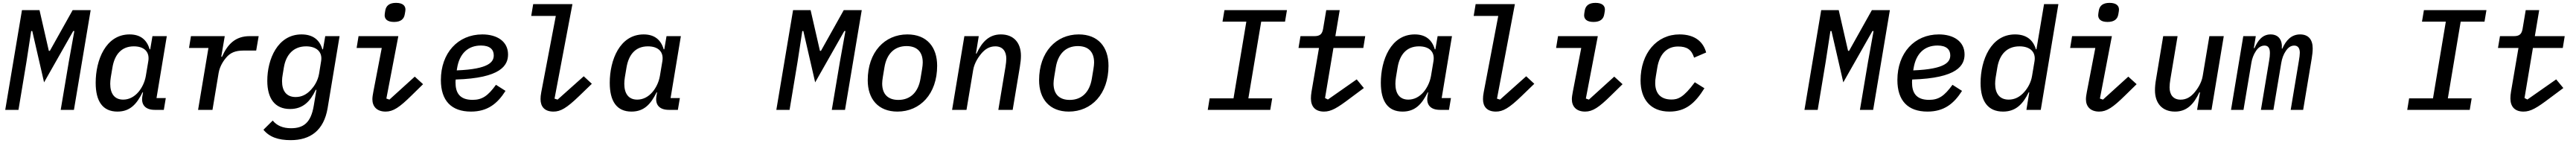

<svg xmlns="http://www.w3.org/2000/svg" viewBox="-20 -769 18044 1001"><path d="M405.2 0H497.9L615.1 -698.2H489L329.2 -413H322.1L256.7 -698.2H133.9L16.7 0H109.4L165.5 -337L198.5 -551.8H206L288.7 -192.5L492.9 -551.8H500.7L462 -337Z M802.6 12.1C892 12.1 938.6 -41.9 978.3 -122.5H981.9L976.9 -93.4C968 -38 996.1 0 1063.9 0H1127.5L1141.3 -82.4H1076.3L1148.4 -516H1047.9L1032.3 -424H1028.1C1008.5 -491.1 963.1 -528.1 887.8 -528.1C720.2 -528.1 650.2 -348 650.2 -189.6C650.2 -60 699.2 12.1 802.6 12.1ZM752.1 -182.5C752.1 -196.7 753.6 -211.6 756 -227.6L767.4 -295.5C782.3 -385.7 829.5 -444.6 917.6 -444.6C989.3 -444.6 1029.8 -406.6 1018.8 -340.6L1001.4 -236.9C993.6 -191.4 972.3 -152 950.3 -125.7C919 -89.1 881.7 -71.7 842.7 -71.7C780.9 -71.7 752.1 -115.1 752.1 -182.5Z M1468.4 0 1511.4 -258.2C1519.9 -310 1551.1 -350.5 1564.3 -365.8C1593 -399.5 1627.5 -415.1 1685.7 -415.1H1774.5L1791.9 -516H1728.7C1628.9 -516 1573.5 -459.2 1535.2 -371.8H1529.8L1554.3 -516H1317.5L1304 -433.2H1440L1367.5 0Z M2016.3 212C2153.4 212 2248.2 144.9 2274.9 -12.1L2358.7 -516H2258.2L2242.5 -424H2237.9C2218.8 -491.1 2170.5 -528.1 2092 -528.1C1925.1 -528.1 1852.3 -354.8 1852.3 -203.5C1852.3 -81 1904.1 -6 2011.7 -6C2102.3 -6 2153.1 -58.6 2191.8 -140.3H2196.4L2177.6 -28.1C2157.7 90.2 2105.8 128.6 2018.5 128.6C1961.3 128.6 1919 110.1 1890.3 74.9L1825.3 139.2C1867.2 190.3 1929 212 2016.3 212ZM1955.6 -201.3C1955.6 -217.7 1957.4 -230.8 1960.2 -247.2L1968.4 -296.9C1983 -384.9 2034.8 -444.6 2124.3 -444.6C2197.1 -444.6 2240.1 -405.5 2229.4 -341.6L2215.2 -253.9C2206.3 -200.6 2179 -163.7 2160.9 -143.5C2128.2 -106.5 2092 -89.8 2051.1 -89.8C1986.5 -89.8 1955.6 -132.1 1955.6 -201.3Z M2740.1 -615.4C2786.9 -615.4 2810 -635.3 2815.3 -669.4C2818.2 -685.4 2820 -694.2 2820 -702.1C2820 -727.6 2802.6 -748.9 2753.9 -748.9C2707.4 -748.9 2684.3 -729 2678.6 -695C2676.1 -679 2674.4 -670.1 2674.4 -662.3C2674.4 -636.7 2691.4 -615.4 2740.1 -615.4ZM2478 -433.2H2654.1L2595.2 -127.1C2591.3 -105.5 2588.4 -89.8 2588.4 -74.2C2588.4 -23.1 2620.4 12.1 2681.1 12.1C2734.4 12.1 2777.7 -17 2862.6 -100.5L2943.5 -179.7L2885.3 -232.6L2707.7 -71.7L2686.4 -79.2L2770.2 -516H2491.5Z M3279.1 12.1C3395.6 12.1 3464.5 -44 3521 -132.8L3454.2 -175.4C3397.7 -98 3358.3 -70 3290.1 -70C3195 -70 3170.8 -125 3170.8 -191.4C3170.8 -194.2 3170.8 -203.1 3171.9 -212.4C3489.3 -221.9 3538.7 -311.8 3538.7 -387.8C3538.7 -479.8 3460.9 -528.1 3358.7 -528.1C3187.1 -528.1 3068.2 -397.4 3068.2 -208.8C3068.2 -64.3 3141.7 12.1 3279.1 12.1ZM3179.3 -276.3 3181.1 -287.6C3197.4 -395.2 3258.9 -450.3 3349.1 -450.3C3413.7 -450.3 3438.6 -420.5 3438.6 -381.7C3438.6 -337.4 3409.1 -285.2 3179.3 -276.3Z M3856.9 12.1C3906.6 12.1 3949.2 -12.4 4036.2 -96.2L4125.7 -182.5L4068.9 -235.1L3885.7 -71.7L3864.3 -78.5L3989.7 -740.1H3714.8L3701 -657.3H3873.2L3771.3 -123.2C3767.4 -103.7 3766.3 -88.4 3766.3 -75.3C3766.3 -23.8 3793.3 12.1 3856.9 12.1Z M4403.4 12.1C4492.9 12.1 4539.4 -41.9 4579.2 -122.5H4582.7L4577.8 -93.4C4568.9 -38 4596.9 0 4664.8 0H4728.3L4742.2 -82.4H4677.2L4749.3 -516H4648.8L4633.2 -424H4628.9C4609.4 -491.1 4563.9 -528.1 4488.6 -528.1C4321 -528.1 4251.1 -348 4251.1 -189.6C4251.1 -60 4300.1 12.1 4403.4 12.1ZM4353 -182.5C4353 -196.7 4354.4 -211.6 4356.9 -227.6L4368.3 -295.5C4383.2 -385.7 4430.4 -444.6 4518.5 -444.6C4590.2 -444.6 4630.7 -406.6 4619.7 -340.6L4602.3 -236.9C4594.5 -191.4 4573.2 -152 4551.1 -125.7C4519.9 -89.1 4482.6 -71.7 4443.5 -71.7C4381.7 -71.7 4353 -115.1 4353 -182.5Z M5806.5 0H5899.1L6016.3 -698.2H5890.3L5730.5 -413H5723.4L5658 -698.2H5535.2L5418 0H5510.7L5566.8 -337L5599.8 -551.8H5607.2L5690 -192.5L5894.2 -551.8H5902L5863.3 -337Z M6266.3 12.1C6425.4 12.1 6544.4 -111.5 6544.4 -308.6C6544.4 -440 6471.9 -528.1 6335.9 -528.1C6177.2 -528.1 6058.2 -404.5 6058.2 -207.4C6058.2 -76 6131.7 12.1 6266.3 12.1ZM6159.4 -184.7C6159.4 -196.7 6161.2 -212.4 6164.4 -232.2L6175.4 -298.3C6190.7 -390.3 6244 -446.4 6329.9 -446.4C6399.5 -446.4 6443.5 -409.8 6443.5 -331.3C6443.5 -319.2 6441.8 -303.6 6438.6 -283.7L6427.6 -217.7C6412.3 -125.7 6358.7 -69.6 6272.7 -69.6C6203.5 -69.6 6159.4 -106.2 6159.4 -184.7Z M6750 0 6796.9 -279.8C6805.8 -333.1 6839.5 -376.4 6851.9 -391.7C6878.9 -424.4 6910.2 -444.6 6951.7 -444.6C7005 -444.6 7028.8 -408 7028.8 -358.3C7028.8 -342.7 7026.6 -322.8 7023.1 -301.1L6973 0H7073.5L7123.6 -299.7C7128.9 -331 7131.4 -356.2 7131.4 -378.9C7131.4 -468.4 7081.7 -528.1 6990.8 -528.1C6908.4 -528.1 6858.7 -476.2 6820.3 -393.8H6816.1L6835.9 -516H6735.1L6649.1 0Z M7466.6 12.1C7625.7 12.1 7744.7 -111.5 7744.7 -308.6C7744.7 -440 7672.2 -528.1 7536.2 -528.1C7377.5 -528.1 7258.5 -404.5 7258.5 -207.4C7258.5 -76 7332 12.1 7466.6 12.1ZM7359.7 -184.7C7359.7 -196.7 7361.5 -212.4 7364.7 -232.2L7375.7 -298.3C7391 -390.3 7444.2 -446.4 7530.2 -446.4C7599.8 -446.4 7643.8 -409.8 7643.8 -331.3C7643.8 -319.2 7642 -303.6 7638.8 -283.7L7627.8 -217.7C7612.6 -125.7 7558.9 -69.6 7473 -69.6C7403.8 -69.6 7359.7 -106.2 7359.7 -184.7Z M8877.8 0 8891.3 -80.6H8724.4L8814.3 -617.5H8981.2L8994.7 -698.2H8556.8L8543.3 -617.5H8710.2L8620.4 -80.6H8453.1L8440 0Z M9254.3 12.1C9305 12.1 9347.7 -13.5 9438.2 -82L9533.4 -152.7L9483.3 -213.4L9281.6 -72.4L9261.4 -82.7L9320.3 -433.2H9529.5L9543 -516H9333.8L9364.3 -698.2H9269.9L9247.9 -567.1C9241.5 -529.1 9224.1 -516 9187.1 -516H9089.5L9075.6 -433.2H9219.1L9166.9 -127.8C9163.7 -110.4 9162.6 -92 9162.6 -80.3C9162.6 -22.4 9193.5 12.1 9254.3 12.1Z M9804.7 12.1C9894.2 12.1 9940.7 -41.9 9980.5 -122.5H9984L9979 -93.4C9970.2 -38 9998.2 0 10066.1 0H10129.6L10143.5 -82.4H10078.5L10150.6 -516H10050.1L10034.4 -424H10030.2C10010.7 -491.1 9965.2 -528.1 9889.9 -528.1C9722.3 -528.1 9652.3 -348 9652.3 -189.6C9652.3 -60 9701.3 12.1 9804.7 12.1ZM9754.3 -182.5C9754.3 -196.7 9755.7 -211.6 9758.2 -227.6L9769.5 -295.5C9784.4 -385.7 9831.7 -444.6 9919.7 -444.6C9991.5 -444.6 10032 -406.6 10021 -340.6L10003.6 -236.9C9995.7 -191.4 9974.4 -152 9952.4 -125.7C9921.2 -89.1 9883.9 -71.7 9844.8 -71.7C9783 -71.7 9754.3 -115.1 9754.3 -182.5Z M10458.5 12.1C10508.2 12.1 10550.8 -12.4 10637.8 -96.2L10727.3 -182.5L10670.5 -235.1L10487.2 -71.7L10465.9 -78.5L10591.3 -740.1H10316.4L10302.6 -657.3H10474.8L10372.9 -123.2C10369 -103.7 10367.9 -88.4 10367.9 -75.3C10367.9 -23.8 10394.9 12.1 10458.5 12.1Z M11142 -615.4C11188.9 -615.4 11212 -635.3 11217.3 -669.4C11220.2 -685.4 11221.9 -694.2 11221.9 -702.1C11221.9 -727.6 11204.5 -748.9 11155.9 -748.9C11109.4 -748.9 11086.3 -729 11080.6 -695C11078.1 -679 11076.3 -670.1 11076.3 -662.3C11076.3 -636.7 11093.4 -615.4 11142 -615.4ZM10880 -433.2H11056.1L10997.2 -127.1C10993.3 -105.5 10990.4 -89.8 10990.4 -74.2C10990.4 -23.1 11022.4 12.1 11083.1 12.1C11136.4 12.1 11179.7 -17 11264.6 -100.5L11345.5 -179.7L11287.3 -232.6L11109.7 -71.7L11088.4 -79.2L11172.2 -516H10893.5Z M11673.7 12.1C11786.9 12.1 11853 -45.5 11919 -151.3L11851.6 -193.2C11772.4 -85.6 11733 -72.4 11688.2 -72.4C11616.1 -72.4 11574.2 -111.5 11574.2 -187.9C11574.2 -202.1 11575.3 -215.9 11578.8 -235.8L11588.8 -295.8C11604.8 -391.7 11656.6 -443.5 11734.4 -443.5C11796.2 -443.5 11828.8 -421.9 11846.6 -365.4L11931.1 -401.6C11911.6 -473 11856.2 -528.1 11744.3 -528.1C11584.9 -528.1 11471.6 -396 11471.6 -206C11471.6 -73.9 11541.9 12.1 11673.7 12.1Z M13008.2 0H13100.9L13218 -698.2H13092L12932.2 -413H12925.1L12859.7 -698.2H12736.9L12619.7 0H12712.4L12768.5 -337L12801.5 -551.8H12808.9L12891.7 -192.5L13095.9 -551.8H13103.7L13065 -337Z M13481.5 12.1C13598 12.1 13666.9 -44 13723.4 -132.8L13656.6 -175.4C13600.1 -98 13560.7 -70 13492.5 -70C13397.4 -70 13373.2 -125 13373.2 -191.4C13373.2 -194.2 13373.2 -203.1 13374.3 -212.4C13691.8 -221.9 13741.1 -311.8 13741.1 -387.8C13741.1 -479.8 13663.4 -528.1 13561.1 -528.1C13389.6 -528.1 13270.6 -397.4 13270.6 -208.8C13270.6 -64.3 13344.1 12.1 13481.5 12.1ZM13381.7 -276.3 13383.5 -287.6C13399.9 -395.2 13461.3 -450.3 13551.5 -450.3C13616.1 -450.3 13641 -420.5 13641 -381.7C13641 -337.4 13611.5 -285.2 13381.7 -276.3Z M14174.4 0H14274.9L14398.4 -740.1H14297.9L14244.7 -424H14240.8C14220.9 -491.1 14172.6 -528.1 14094.8 -528.1C13925.8 -528.1 13853.3 -348.4 13853.3 -187.9C13853.3 -59.7 13905.2 12.1 14011 12.1C14100.9 12.1 14150.9 -41.9 14190.3 -122.5H14194.2ZM13955.3 -182.5C13955.3 -196.7 13956.7 -211.6 13959.2 -227.6L13970.5 -295.5C13985.4 -385.7 14035.9 -444.6 14126.1 -444.6C14198.2 -444.6 14242.2 -406.6 14231.2 -340.6L14213.8 -236.9C14206.3 -190.7 14182.9 -151.6 14160.2 -126.1C14128.2 -89.1 14091.3 -71.7 14050.4 -71.7C13985.8 -71.7 13955.6 -115.1 13955.3 -182.5Z M14742.9 -615.4C14789.8 -615.4 14812.9 -635.3 14818.2 -669.4C14821 -685.4 14822.8 -694.2 14822.8 -702.1C14822.8 -727.6 14805.4 -748.9 14756.7 -748.9C14710.2 -748.9 14687.1 -729 14681.5 -695C14679 -679 14677.2 -670.1 14677.2 -662.3C14677.2 -636.7 14694.2 -615.4 14742.9 -615.4ZM14480.8 -433.2H14657L14598 -127.1C14594.1 -105.5 14591.3 -89.8 14591.3 -74.2C14591.3 -23.1 14623.2 12.1 14683.9 12.1C14737.2 12.1 14780.5 -17 14865.4 -100.5L14946.4 -179.7L14888.1 -232.6L14710.6 -71.7L14689.3 -79.2L14773.1 -516H14494.3Z M15370 0H15470.9L15556.8 -516H15456L15409.1 -236.2C15400.2 -182.9 15366.5 -139.6 15354 -124.3C15327.1 -91.6 15295.8 -71.4 15254.6 -71.4C15201 -71.4 15177.2 -108 15177.2 -157.7C15177.2 -173.3 15179.3 -193.5 15182.9 -215.2L15233.3 -516H15132.5L15082.7 -216.3C15077.1 -185 15074.9 -159.8 15074.9 -137.1C15074.9 -47.6 15124.3 12.1 15215.2 12.1C15297.9 12.1 15347.3 -39.8 15385.7 -122.5H15390.3Z M15695 0 15750.4 -330.6C15754.6 -356.5 15764.9 -386.7 15782.3 -412.3C15798.3 -436.4 15818.5 -449.9 15842.3 -449.9C15867.2 -449.9 15880 -433.9 15880 -397.7C15880 -382.1 15878.2 -364.3 15874.6 -344.1L15817.1 0H15904.5L15959.2 -326.7C15964.5 -358.7 15974.8 -388.5 15991.5 -412.3C16007.8 -436.1 16025.9 -449.9 16050.4 -449.9C16076.3 -449.9 16089.5 -431.8 16089.5 -399.5C16089.5 -385.7 16086.6 -364.3 16083.1 -344.1L16025.6 0H16112.9L16172.6 -358C16176.8 -382.1 16179.7 -409.8 16179.7 -430C16179.7 -492.9 16149.1 -528.1 16091.6 -528.1C16030.9 -528.1 15992.5 -487.2 15967 -428.6H15963.4C15968.4 -488.6 15941.1 -528.1 15884.6 -528.1C15828.5 -528.1 15795.8 -486.5 15772 -432.2H15767.4L15781.2 -516H15693.5L15607.6 0Z M17279.8 0 17293.3 -80.6H17126.4L17216.3 -617.5H17383.2L17396.7 -698.2H16958.8L16945.3 -617.5H17112.2L17022.4 -80.6H16855.1L16842 0Z M17656.2 12.1C17707 12.1 17749.6 -13.5 17840.2 -82L17935.4 -152.7L17885.3 -213.4L17683.6 -72.4L17663.4 -82.7L17722.3 -433.2H17931.5L17945 -516H17735.8L17766.3 -698.2H17671.9L17649.9 -567.1C17643.5 -529.1 17626.1 -516 17589.1 -516H17491.5L17477.6 -433.2H17621.1L17568.9 -127.8C17565.7 -110.4 17564.6 -92 17564.6 -80.3C17564.6 -22.4 17595.5 12.1 17656.2 12.1Z"/></svg>

Font: Margiela Mono Italic Medium It
Style: Regular
Weight: 500
Designer: Mike Abbink, Paul van der Laan, Pieter van Rosmalen
Foundry: Bold Monday
Version: Version 2.003 2021